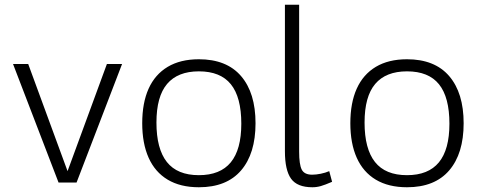

<svg xmlns="http://www.w3.org/2000/svg" viewBox="-20 -770 2026 810"><path d="M35 -500H99L265 -48L431 -500H495L303 0H227Z M819 20Q741 20 687.5 -12Q634 -44 607 -104.5Q580 -165 580 -250Q580 -336 607 -396Q634 -456 687.5 -488Q741 -520 819 -520Q936 -520 997 -449Q1058 -378 1058 -250Q1058 -122 997 -51Q936 20 819 20ZM819 -31Q909 -31 953.5 -85Q998 -139 998 -248Q998 -360 954 -414.5Q910 -469 819 -469Q730 -469 685 -416Q640 -363 640 -253Q640 -142 684 -86.5Q728 -31 819 -31Z M1381 -3Q1351 10 1333.5 15Q1316 20 1298 20Q1234 20 1208 -16Q1182 -52 1182 -132V-750H1242V-131Q1242 -76 1253 -54.5Q1264 -33 1297 -33Q1313 -33 1333 -37Q1353 -41 1369 -48Z M1697 20Q1619 20 1565.5 -12Q1512 -44 1485 -104.5Q1458 -165 1458 -250Q1458 -336 1485 -396Q1512 -456 1565.5 -488Q1619 -520 1697 -520Q1814 -520 1875 -449Q1936 -378 1936 -250Q1936 -122 1875 -51Q1814 20 1697 20ZM1697 -31Q1787 -31 1831.5 -85Q1876 -139 1876 -248Q1876 -360 1832 -414.5Q1788 -469 1697 -469Q1608 -469 1563 -416Q1518 -363 1518 -253Q1518 -142 1562 -86.5Q1606 -31 1697 -31Z"/></svg>

Font: Moderustic Light
Style: Regular
Weight: 300
Designer: Tural Alisoy
Foundry: TAFT Foundry
Version: Version 2.120